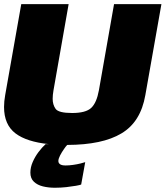

<svg xmlns="http://www.w3.org/2000/svg" viewBox="-26 -695 799 926"><path d="M238.5 210.5Q208 210.5 181.2 204Q154.5 197.5 137.5 181.5Q120.5 165.5 120.5 137.5Q120.5 112 131.8 86.2Q143 60.5 159.8 38.2Q176.5 16 194 0H209Q102.5 -11 49 -51.5Q-6.5 -93.5 -6.5 -179Q-6.5 -205.5 -1 -236.5L76.5 -675H305L232 -259.5Q228 -236.5 228 -218.5Q228 -190 242.2 -170Q256.5 -150 322 -150Q387.5 -150 413.8 -174.5Q440 -199 451 -259.5L524 -675H752.5L675 -236.5Q652.5 -106.5 559.5 -51.5Q468 3.5 298 4Q290.5 12 282.5 24Q271.5 39.5 263.5 55.2Q255.5 71 255.5 81.5Q255.5 91.5 263.8 97.2Q272 103 290.5 103Q307.5 103 326.8 100.2Q346 97.5 362 93.5Q378 89.5 385 87L365.5 195Q360 197.5 340.2 201Q320.5 204.5 293.8 207.5Q267 210.5 238.5 210.5Z"/></svg>

Font: Rudi
Style: Regular
Weight: 400
Italic angle: -10°
Designer: Tyler Finck
Foundry: Etcetera Type Company
Version: Version 1.111; ttfautohint (v1.8.4)